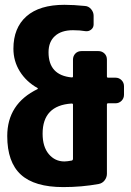

<svg xmlns="http://www.w3.org/2000/svg" viewBox="-20 -760 540 790"><path d="M280.3 -106.4V-330.1Q280.3 -334 274.4 -334Q155.3 -326.2 155.3 -210Q155.3 -156.2 180.7 -126Q206.1 -95.7 245.1 -95.7Q255.9 -95.7 276.4 -99.6Q280.3 -101.6 280.3 -106.4ZM455.1 -440.4Q469.7 -440.4 480 -430.2Q490.2 -419.9 490.2 -405.3V-370.1Q490.2 -355.5 480 -345.2Q469.7 -335 455.1 -335H424.8Q419.9 -335 419.9 -330.1V-44.9Q419.9 -30.3 410.6 -18.1Q401.4 -5.9 385.7 -2.9Q316.4 9.8 240.2 9.8Q122.1 9.8 65.9 -41.5Q9.8 -92.8 9.8 -200.2Q9.8 -333 134.8 -393.6Q135.7 -393.6 135.7 -394.5Q135.7 -396.5 134.8 -397.5Q87.9 -423.8 61.5 -466.3Q35.2 -508.8 35.2 -559.6Q35.2 -645.5 88.9 -692.9Q142.6 -740.2 245.1 -740.2Q283.2 -740.2 330.1 -735.4Q344.7 -734.4 355 -722.2Q365.2 -710 365.2 -695.3V-659.2Q365.2 -646.5 355 -638.2Q344.7 -629.9 331.1 -631.8Q309.6 -635.7 280.3 -635.7Q232.4 -635.7 206.1 -611.8Q179.7 -587.9 179.7 -544.9Q179.7 -450.2 275.4 -441.4Q280.3 -441.4 280.3 -445.3V-514.6Q280.3 -529.3 290 -539.6Q299.8 -549.8 315.4 -549.8H384.8Q399.4 -549.8 409.7 -540Q419.9 -530.3 419.9 -514.6V-445.3Q419.9 -440.4 424.8 -440.4Z"/></svg>

Font: Rounded-L Mgen+ 1mn bold
Style: Bold
Weight: 700
Designer: [Source Han Sans]
Ryoko NISHIZUKA  (kana & ideographs); Paul D. Hunt (Latin, Greek & Cyrillic); Wenlong ZHANG  (bopomofo
Version: Version 1.059.20150602